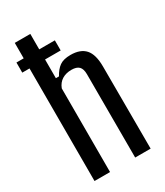

<svg xmlns="http://www.w3.org/2000/svg" viewBox="-198 -881 828 963"><g transform="rotate(-30 215.5 -400.0)"><path d="M54.5 0V-800H144.5V-543.5H162.5Q180 -576 202.5 -592Q225 -608 266 -608Q323 -608 350.8 -576.8Q378.5 -545.5 378.5 -476L379.5 0H290L289.5 -483Q289.5 -513.5 276 -527.2Q262.5 -541 232.5 -541Q201 -541 178.2 -527Q155.5 -513 144.5 -484.5V0ZM12.5 -710.5H235V-652H12.5Z"/></g></svg>

Font: Big Shoulders Text Thin Medium
Style: Regular
Weight: 500
Version: Version 2.002